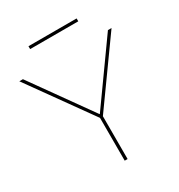

<svg xmlns="http://www.w3.org/2000/svg" viewBox="-204 -1020 1074 1154"><g transform="rotate(-30 333.0 -442.5)"><path d="M323 0V-297L13 -730H38L332 -318H334L628 -730H653L343 -297V0ZM166 -865V-885H500V-865Z"/></g></svg>

Font: M PLUS 2 Thin
Style: Regular
Weight: 100
Designer: Coji Morishita
Foundry: UNDERFOREST DESIGN
Version: Version 1.001